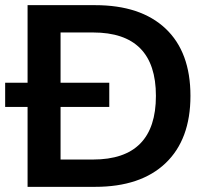

<svg xmlns="http://www.w3.org/2000/svg" viewBox="-30 -725 812 745"><path d="M77 0V-705H339Q516 -705 612.5 -614Q709 -523 709 -353Q709 -184 612.5 -92Q516 0 339 0ZM205 -106H331Q575 -106 575 -353Q575 -599 331 -599H205ZM-10 -310V-404H394V-310Z"/></svg>

Font: Nunito Sans
Style: Bold
Weight: 700
Designer: Vernon Adams
Foundry: Vernon Adams
Version: Version 3.101; ttfautohint (v1.8.4.7-5d5b);gftools[0.9.27]